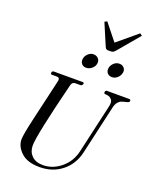

<svg xmlns="http://www.w3.org/2000/svg" viewBox="-205 -1284 1150 1411"><g transform="rotate(20 370.5 -578.5)"><path d="M471 -968Q452 -968 446.5 -972Q441 -976 435 -990Q430 -1001 364 -1157L383 -1167L486 -1038L641 -1167L658 -1154Q617 -1106 519 -989Q507 -975 499.5 -971.5Q492 -968 471 -968ZM352 -793Q332 -793 319.5 -805.5Q307 -818 307 -838Q307 -864 327 -884.5Q347 -905 371 -905Q393 -905 407 -892Q421 -879 421 -860Q421 -832 399.5 -812.5Q378 -793 352 -793ZM555 -793Q534 -793 521 -805.5Q508 -818 508 -838Q508 -864 528 -884.5Q548 -905 574 -905Q598 -905 611.5 -888.5Q625 -872 620 -850Q615 -826 596 -809.5Q577 -793 555 -793ZM279 10Q185 10 136 -35.5Q87 -81 87 -137Q87 -147 89 -162Q91 -177 95.5 -202Q100 -227 105.5 -251.5Q111 -276 121 -320.5Q131 -365 140 -402.5Q149 -440 164.5 -508Q180 -576 193 -632Q194 -635 194 -640Q194 -659 174 -659H134Q125 -659 125 -669Q125 -686 141 -686H364Q376 -686 376 -677Q376 -671 370.5 -665Q365 -659 358 -659H318Q294 -659 287 -632Q180 -204 180 -122Q180 -74 211 -43Q242 -12 299 -12Q375 -12 439 -65Q503 -118 522 -203L609 -585Q609 -587 610.5 -595Q612 -603 612 -609Q612 -629 601 -640.5Q590 -652 579 -655Q568 -658 551 -659Q542 -659 542 -670Q542 -686 557 -686H729Q741 -686 741 -675Q741 -663 723 -659Q693 -652 680 -647Q667 -642 654.5 -627Q642 -612 636 -585L549 -203Q527 -106 454.5 -48Q382 10 279 10Z"/></g></svg>

Font: HK Venetian
Style: Italic
Weight: 400
Italic angle: -12°
Version: Version 1.000;PS 001.000;hotconv 1.0.88;makeotf.lib2.5.64775